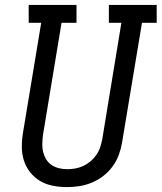

<svg xmlns="http://www.w3.org/2000/svg" viewBox="-20 -755 659 783"><path d="M253 8Q224 8 195.5 2.5Q167 -3 143.5 -17Q120 -31 103 -52.5Q86 -74 77.5 -100.5Q69 -127 69 -156.5Q69 -186 74 -215L148 -662H97V-735H292V-662H231L155 -203Q153 -186 152.5 -168.5Q152 -151 156 -135Q160 -119 168.5 -105Q177 -91 190.5 -82Q204 -73 220.5 -69Q237 -65 254 -65Q271 -65 287.5 -68Q304 -71 320 -78.5Q336 -86 349.5 -97.5Q363 -109 373 -123.5Q383 -138 388.5 -154.5Q394 -171 397 -187L475 -662H424V-735H619V-662H559L478 -175Q474 -150 465 -125Q456 -100 440 -77.5Q424 -55 402 -38Q380 -21 355 -10.5Q330 0 304 4Q278 8 253 8Z"/></svg>

Font: Iosevka Slab Extended
Style: Italic
Weight: 400
Width: 7
Italic angle: -9°
Monospace: yes
Designer: Belleve Invis
Foundry: Belleve Invis
Version: Version 11.1.0; ttfautohint (v1.8.3)